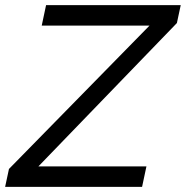

<svg xmlns="http://www.w3.org/2000/svg" viewBox="-54 -730 726 750"><path d="M-19 -70 530 -630H109L126 -710H652L637 -640L96 -80H518L501 0H-34Z"/></svg>

Font: Raleway Medium
Style: Italic
Weight: 500
Italic angle: -12°
Designer: Matt McInerney, Pablo Impallari, Rodrigo Fuenzalida
Foundry: Matt McInerney, Pablo Impallari, Rodrigo Fuenzalida
Version: Version 4.026